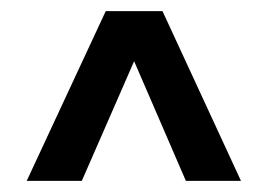

<svg xmlns="http://www.w3.org/2000/svg" viewBox="-20 -769 482 345"><path d="M28 -444 170 -749H272L413 -444H314L221 -659L127 -444Z"/></svg>

Font: Saira SemiBold
Style: Regular
Weight: 600
Designer: Hector Gatti with collaboration of the Omnibus-Type team
Foundry: Omnibus-Type
Version: Version 1.100; ttfautohint (v1.8.3)